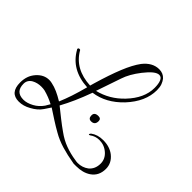

<svg xmlns="http://www.w3.org/2000/svg" viewBox="-176 -687 873 873"><g transform="rotate(45 260.5 -250.5)"><path d="M411 39Q409 39 406 39Q403 39 401 38Q359 31 322 20Q285 9 254 -9Q229 -23 205 -38.5Q181 -54 155 -71L135 -41Q119 -17 87 0Q59 16 30 16Q-27 16 -27 -50Q-27 -71 -21 -89Q-15 -107 -1 -123Q25 -152 59 -152Q64 -152 67.5 -151.5Q71 -151 76 -150Q96 -146 116 -137Q136 -128 159 -114Q171 -142 182 -175Q193 -208 204 -250Q97 -256 51 -338Q49 -340 49 -342Q49 -349 57 -349Q62 -349 63 -345Q107 -270 208 -265L214 -286Q236 -361 257.5 -414Q279 -467 302 -498Q335 -540 378 -540Q404 -540 420 -522Q428 -512 433 -498.5Q438 -485 438 -465Q438 -392 375 -324Q314 -260 239 -250Q223 -206 207 -170Q191 -134 174 -103L223 -64Q247 -45 270 -29Q300 -7 332.5 5Q365 17 400 22Q405 23 409 23.5Q413 24 417 24Q446 24 469 7Q493 -13 493 -48Q493 -78 469 -99Q445 -120 413 -120Q388 -120 368 -105L363 -103Q361 -103 361 -106Q361 -109 366 -114Q390 -132 426 -132Q468 -132 496 -110Q527 -85 527 -48Q527 -3 493 20Q465 39 422 39ZM244 -267Q314 -284 365 -338Q423 -399 423 -465Q423 -491 416.5 -506.5Q410 -522 396 -522Q372 -522 333 -472Q298 -427 285 -387ZM39 -5Q61 -5 87 -19Q111 -32 128 -56Q130 -60 133.5 -65.5Q137 -71 141 -78Q111 -94 77 -103Q72 -104 66.5 -104.5Q61 -105 55 -105Q30 -105 10 -94Q-12 -81 -12 -57Q-12 -5 39 -5ZM326 -153Q308 -153 308 -174Q308 -194 333 -194Q350 -194 350 -178Q350 -153 326 -153Z"/></g></svg>

Font: Puppies Play
Style: Regular
Weight: 400
Designer: Robert E. Leuschke
Foundry: Robert E. Leuschke
Version: Version 1.010; ttfautohint (v1.8.3)